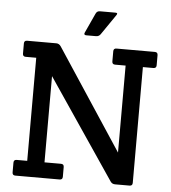

<svg xmlns="http://www.w3.org/2000/svg" viewBox="-58 -910 858 963"><g transform="rotate(5 371.5 -429.0)"><path d="M645 -598V-15Q645 0 630 0H557Q542 0 534 -12L195 -513V-79H278Q293 -79 293 -64V-15Q293 0 278 0H55Q40 0 40 -15V-64Q40 -79 55 -79H108V-598H55Q40 -598 40 -613V-664Q40 -679 55 -679H202Q216 -679 225 -666L558 -160V-598H505Q490 -598 490 -613V-664Q490 -679 505 -679H698Q713 -679 713 -664V-613Q713 -598 698 -598ZM340 -746 385 -844Q391 -858 406 -858H484Q493 -858 493 -854Q493 -850 490 -846L420 -744Q412 -732 397 -732H349Q338 -732 338 -739Q338 -742 340 -746Z"/></g></svg>

Font: Crete Round
Style: Regular
Weight: 400
Designer: Veronika Burian
Foundry: TypeTogether
Version: Version 1.001